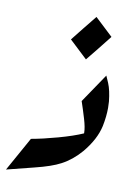

<svg xmlns="http://www.w3.org/2000/svg" viewBox="-76 -691 519 741"><g transform="rotate(10 183.5 -320.5)"><path d="M241.7 -311 318.4 -424.3 330.1 -397.5Q341.3 -370.6 345.7 -327.6Q346.7 -315.4 346.7 -302.7Q346.7 -269 338.9 -230.5Q327.1 -176.3 281.7 -122.1Q248 -83 207 -61.5Q172.4 -43 106.9 -26.9Q41.5 -10.7 0 0L74.2 -133.3Q118.7 -141.1 177 -157.2Q235.4 -173.3 272.9 -189.9L272.5 -189.5V-192.9Q272.5 -211.9 262.7 -245.1Q252 -280.8 241.7 -311ZM312 -574.7Q291.5 -548.3 271 -522.9Q250.5 -497.6 230 -472.2L159.7 -538.1Q179.7 -564 200.4 -589.4Q221.2 -614.7 241.7 -640.6Z"/></g></svg>

Font: Aref Ruqaa
Style: Regular
Weight: 400
Designer: Abdoulla Aref
Version: Version 0.7